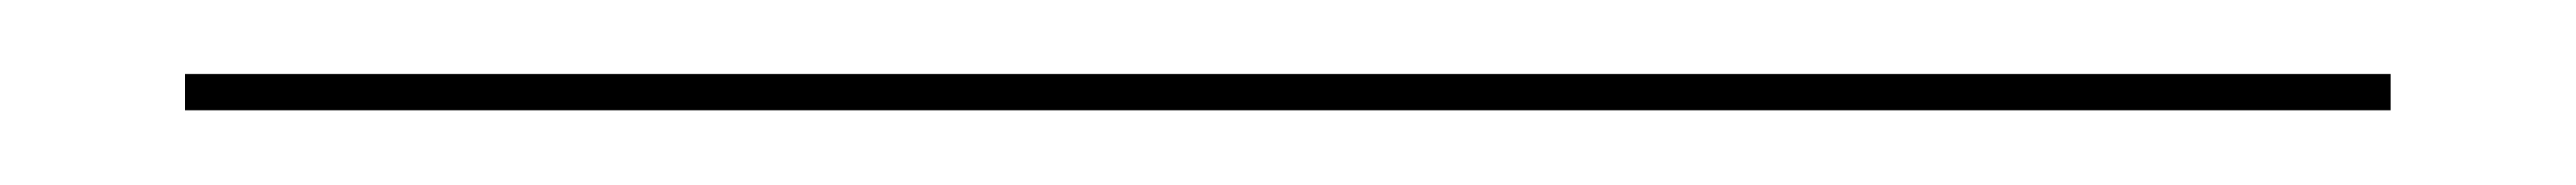

<svg xmlns="http://www.w3.org/2000/svg" viewBox="-20 20 696 50"><path d="M30 49.8V40H626V49.8Z"/></svg>

Font: Big Shoulders Inline Display Thin ExtraLight
Style: Regular
Weight: 250
Version: Version 2.002